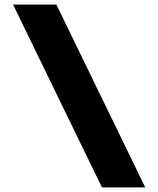

<svg xmlns="http://www.w3.org/2000/svg" viewBox="-20 -720 690 838"><path d="M614 98H425L37 -700H226Z"/></svg>

Font: Azeret Mono ExtraBold
Style: Regular
Weight: 800
Designer: Martin Vácha
Foundry: Displaay
Version: Version 1.002